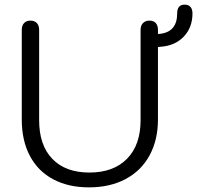

<svg xmlns="http://www.w3.org/2000/svg" viewBox="-20 -799 851 829"><path d="M811 -741Q811 -680 773 -640.5Q735 -601 672 -597L662 -596V-283Q662 -195 626 -128.5Q590 -62 522.5 -26Q455 10 364 10Q275 10 209.5 -25Q144 -60 109 -126Q74 -192 74 -283V-670Q74 -689 84 -699.5Q94 -710 111 -710Q129 -710 139 -699.5Q149 -689 149 -670V-280Q149 -172 206 -113Q263 -54 366 -54Q470 -54 528.5 -113.5Q587 -173 587 -280V-670Q587 -689 597.5 -699.5Q608 -710 625 -710Q643 -710 652.5 -699.5Q662 -689 662 -670V-652L672 -653Q745 -662 745 -741Q745 -779 777 -779Q794 -779 802.5 -769Q811 -759 811 -741Z"/></svg>

Font: Kodchasan
Style: Regular
Weight: 400
Version: Version 1.000; ttfautohint (v1.6)